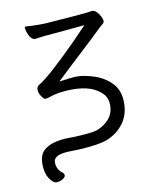

<svg xmlns="http://www.w3.org/2000/svg" viewBox="-78 -538 657 803"><g transform="rotate(-10 250.0 -137.0)"><path d="M217 84 185 85Q143 85 124 93.5Q105 102 105 120Q105 148 126 165Q136 172 136 180Q136 188 123.5 195.5Q111 203 97 203Q83 203 67.5 179.5Q52 156 52 118Q52 80 72 61Q106 29 185 29Q193 29 200 29Q277 26 301 18Q335 5 354.5 -19Q374 -43 374 -75Q374 -107 355 -126Q315 -168 230 -168Q171 -168 127 -152Q119 -149 110 -149Q106 -149 96 -163.5Q86 -178 86 -191.5Q86 -205 96 -211Q138 -234 265 -361Q295 -392 326 -424L176 -410Q157 -409 142.5 -407Q128 -405 113 -403Q96 -403 84 -433Q79 -446 79 -456Q79 -461 83 -461Q110 -459 138.5 -459Q167 -459 175 -460Q335 -471 368 -477Q386 -477 403 -445Q408 -434 408 -427Q408 -420 401 -415Q401 -415 385 -401Q358 -374 293 -314Q228 -254 182 -210Q238 -218 257 -218Q289 -218 331.5 -204Q374 -190 403.5 -159Q433 -128 433 -76.5Q433 -25 406.5 11Q380 47 336 65Q303 79 217 84Z"/></g></svg>

Font: Moon Stars Kai HW Light
Style: Regular
Weight: 300
Designer: GuiWonder
Version: Version 1.101